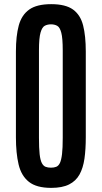

<svg xmlns="http://www.w3.org/2000/svg" viewBox="-20 -889 489 919"><path d="M225.1 10.3Q154.8 10.3 118.4 -18.6Q82 -47.4 69.1 -101.6Q56.2 -155.8 56.2 -231.9V-642.6Q56.2 -716.8 69.8 -767.1Q83.5 -817.4 119.9 -843.3Q156.2 -869.1 225.1 -869.1Q293.9 -869.1 329.6 -843.3Q365.2 -817.4 377.9 -767.1Q390.6 -716.8 390.6 -642.6V-231.9Q390.6 -174.8 384.3 -129.9Q377.9 -85 360.6 -53.7Q343.3 -22.5 310.5 -6.1Q277.8 10.3 225.1 10.3ZM224.1 -86.4Q238.3 -86.4 249 -90.6Q259.8 -94.7 266.6 -108.6Q273.4 -122.6 276.9 -151.4Q280.3 -180.2 280.3 -229.5V-647.9Q280.3 -706.1 273.4 -732.2Q266.6 -758.3 253.9 -765.4Q241.2 -772.5 224.1 -772.5Q207.5 -772.5 194.6 -765.9Q181.6 -759.3 174.1 -733.2Q166.5 -707 166.5 -648.4V-229.5Q166.5 -179.7 169.7 -151.1Q172.9 -122.6 180.2 -108.6Q187.5 -94.7 198.2 -90.6Q209 -86.4 224.1 -86.4Z"/></svg>

Font: Antonio SemiBold
Style: Regular
Weight: 600
Designer: Vernon Adams
Foundry: Vernon Adams
Version: Version 1.002